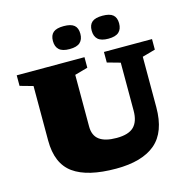

<svg xmlns="http://www.w3.org/2000/svg" viewBox="-131 -1055 1179 1196"><g transform="rotate(-15 458.5 -457.0)"><path d="M669.5 -306V-615.5L585.5 -639V-707H895.5V-639L811.5 -615.5V-290Q811.5 -130.5 726 -57.8Q640.5 15 472 15Q288 15 197.5 -50Q107 -115 107 -264V-615.5L23 -639V-707H460V-639L376 -615.5V-282.5Q376 -224 413 -196.5Q450 -169 524 -169Q601.5 -169 635.5 -202.8Q669.5 -236.5 669.5 -306ZM384.5 -779.5Q338 -779.5 317 -798.8Q296 -818 296 -855Q296 -892 317 -909.8Q338 -927.5 384.5 -927.5Q431 -927.5 452 -909.8Q473 -892 473 -855Q473 -818 452 -798.8Q431 -779.5 384.5 -779.5ZM634.5 -779.5Q588 -779.5 567 -798.8Q546 -818 546 -855Q546 -892 567 -909.8Q588 -927.5 634.5 -927.5Q681 -927.5 702 -909.8Q723 -892 723 -855Q723 -818 702 -798.8Q681 -779.5 634.5 -779.5Z"/></g></svg>

Font: Newsreader Caption ExtraBold
Style: Regular
Weight: 800
Designer: Hugues Gentile
Foundry: Production Type
Version: Version 1.001